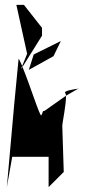

<svg xmlns="http://www.w3.org/2000/svg" viewBox="-20 -954 365 786"><path d="M8 -188 30 -312H179V-188L241 -250L235 -438C235 -452 252 -531 250 -562L162 -500C152 -500 157 -494 149 -482C144 -473 100 -614 72 -680L66 -672L71 -684C62 -705 56 -716 56 -712L38 -525ZM47 -934 91 -734 71 -684C72 -683 71 -681 72 -680L152 -808V-840L78 -934ZM98 -668 199 -724 229 -786 118 -731ZM247 -573C249 -571 250 -567 250 -562L300 -591C285 -589 238 -582 247 -573ZM300 -591C304 -592 306 -592 302 -592Z"/></svg>

Font: bitstorm
Style: maxcn
Weight: 400
Version: Version 0.2